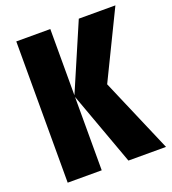

<svg xmlns="http://www.w3.org/2000/svg" viewBox="-131 -813 818 912"><g transform="rotate(-20 278.0 -357.0)"><path d="M391 -375 556 -714H371L227 -379V-714H55V0H227V-371L362 0H552Z"/></g></svg>

Font: Noto Sans Display Condensed Black
Style: Regular
Weight: 900
Width: 3
Designer: Monotype Design team
Foundry: Monotype Imaging Inc.
Version: 1.000